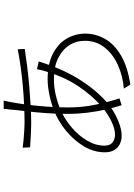

<svg xmlns="http://www.w3.org/2000/svg" viewBox="137 -827 726 1040"><g transform="rotate(-90 500.0 -307.0)"><path d="M475 -650Q474 -645 472 -635.5Q470 -626 468 -617Q462 -588 455 -537Q448 -486 443 -424.5Q438 -363 438 -303Q438 -222 453.5 -150Q469 -78 487 -23L450 -11Q438 -49 427 -96.5Q416 -144 409.5 -197.5Q403 -251 403 -303Q403 -362 407.5 -423Q412 -484 418.5 -536Q425 -588 427 -619Q429 -628 429.5 -637Q430 -646 429 -650ZM352 -537Q451 -537 556 -546.5Q661 -556 753 -574L755 -536Q709 -529 657.5 -522.5Q606 -516 552.5 -511.5Q499 -507 448 -504Q397 -501 352 -501Q337 -501 312 -502Q287 -503 262.5 -504.5Q238 -506 222 -507L220 -547Q235 -545 261.5 -542.5Q288 -540 314 -538.5Q340 -537 352 -537ZM687 -460Q686 -457 684.5 -452.5Q683 -448 681.5 -442.5Q680 -437 678 -432Q639 -315 581 -226.5Q523 -138 455 -82Q414 -50 367.5 -30.5Q321 -11 286 -11Q259 -11 238.5 -21.5Q218 -32 206.5 -52Q195 -72 195 -102Q195 -162 228 -216.5Q261 -271 312.5 -313Q364 -355 421 -377Q463 -394 509 -403Q555 -412 591 -412Q674 -412 729 -383.5Q784 -355 811 -308.5Q838 -262 838 -208Q838 -153 810 -102.5Q782 -52 721 -15.5Q660 21 562 36L540 1Q609 -5 668 -31.5Q727 -58 763 -103.5Q799 -149 799 -211Q799 -258 774.5 -295.5Q750 -333 704 -355.5Q658 -378 593 -378Q545 -378 501 -367Q457 -356 423 -341Q375 -320 330.5 -282.5Q286 -245 258.5 -198.5Q231 -152 231 -104Q231 -74 248.5 -60.5Q266 -47 291 -47Q320 -47 359.5 -65Q399 -83 439 -116Q502 -169 554.5 -248Q607 -327 638 -438Q639 -442 640.5 -448Q642 -454 643.5 -460.5Q645 -467 645 -470Z"/></g></svg>

Font: Noto Sans SC ExtraLight
Style: Regular
Weight: 250
Designer: Ryoko NISHIZUKA 西塚涼子 (kana, bopomofo & ideographs); Paul D. Hunt (Latin, Greek & Cyrillic); Sandoll Communications 산돌커뮤니
Foundry: Adobe
Version: Version 2.004-H2;hotconv 1.0.118;makeotfexe 2.5.65603